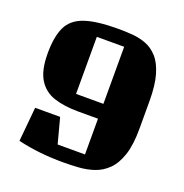

<svg xmlns="http://www.w3.org/2000/svg" viewBox="-116 -719 802 838"><g transform="rotate(20 285.0 -300.0)"><path d="M217 -50H344V-216H252Q187 -216 139.5 -231.5Q92 -247 66 -289Q40 -331 40 -409Q40 -487 61.5 -532Q83 -577 138 -596Q193 -615 294 -615Q326 -615 359 -612.5Q392 -610 422.5 -598.5Q453 -587 477 -560.5Q501 -534 515 -486.5Q529 -439 529 -364V-236Q529 -161 513 -113.5Q497 -66 470 -39.5Q443 -13 409 -1.5Q375 10 338 12.5Q301 15 265 15Q211 15 158.5 9.5Q106 4 55 -8L70 -167H186ZM344 -285V-550H217V-285Z"/></g></svg>

Font: Unlock
Style: Regular
Weight: 400
Designer: Eduardo Rodriguez Tunni
Foundry: Eduardo Rodriguez Tunni
Version: Version 1.003; ttfautohint (v1.8.4.7-5d5b);gftools[0.9.23]